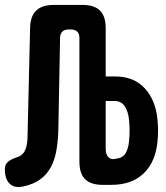

<svg xmlns="http://www.w3.org/2000/svg" viewBox="-52 -750 672 779"><path d="M184.8 -228.7Q183.8 -180.3 177 -140.8Q170.2 -101.3 154.1 -71.5Q138 -41.7 111.2 -22.2Q84.4 -2.7 44.4 6Q8.1 14.9 -12.1 -4Q-32.3 -22.8 -32.3 -63.9Q-32.3 -83 -19.4 -93.8Q-6.5 -104.5 17 -111.9Q33.9 -117.8 42.4 -128.3Q50.9 -138.8 54.8 -154.3Q58.8 -169.7 59.5 -188.6Q60.2 -207.6 60.5 -228.7L70.1 -636Q71.1 -684 94.6 -707Q118.1 -730 166.1 -730H282.8Q330.8 -730 353.8 -707Q376.8 -684 376.8 -636V-439.8H415.1Q491.3 -439.8 535.7 -391.4Q580 -342.9 587 -263.8Q589.3 -242.2 589.3 -219.9Q589.3 -197.6 587 -176Q579.3 -93.4 531.1 -46.7Q482.9 0 399.7 0H364.2Q316.2 0 293.2 -23Q270.2 -46 270.2 -94V-596.1Q270.2 -613.3 261.2 -621.9Q252.3 -630.5 235.1 -630.5H227.1Q209.9 -630.5 201 -621.9Q192 -613.3 191.7 -596.1ZM376.8 -146.5Q376.8 -122.3 388.9 -111.3Q401 -100.2 420.3 -106.5L429.1 -107.9Q449.7 -112.8 459.3 -131.3Q468.9 -149.8 471.5 -176.7Q473.8 -197.6 473.8 -219.6Q473.8 -241.5 471.5 -262.4Q468.9 -295.6 454.7 -317.9Q440.6 -340.3 412.3 -340.3H376.8Z"/></svg>

Font: Maple Mono
Style: Regular
Weight: 400
Monospace: yes
Designer: subframe7536
Version: Version 7.300